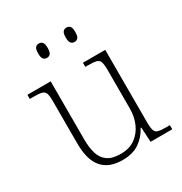

<svg xmlns="http://www.w3.org/2000/svg" viewBox="-174 -867 953 1006"><g transform="rotate(-30 302.5 -364.5)"><path d="M279 10Q198 10 157 -37.5Q116 -85 116 -184V-439Q116 -473 110.5 -488Q105 -503 88.5 -507Q72 -511 38 -511H17V-536H158V-183Q158 -137 168.5 -100.5Q179 -64 207 -43.5Q235 -23 287 -23Q340 -23 375 -48.5Q410 -74 428 -115Q446 -156 446 -205V-438Q446 -472 440.5 -487.5Q435 -503 418.5 -507Q402 -511 368 -511H353V-536H488V-97Q488 -64 493.5 -48.5Q499 -33 514 -29Q529 -25 558 -25H584V0H453L448 -89H444Q422 -46 382 -18Q342 10 279 10ZM370 -652Q357 -652 349 -661Q341 -670 341 -696Q341 -721 349 -730Q357 -739 370 -739Q383 -739 391 -730Q399 -721 399 -696Q399 -670 391 -661Q383 -652 370 -652ZM203 -652Q190 -652 182 -661Q174 -670 174 -696Q174 -721 182 -730Q190 -739 203 -739Q216 -739 224 -730Q232 -721 232 -696Q232 -670 224 -661Q216 -652 203 -652Z"/></g></svg>

Font: Noto Serif Kannada ExtraLight
Style: Regular
Weight: 250
Version: Version 2.003